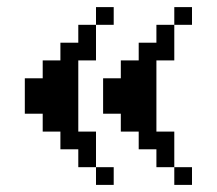

<svg xmlns="http://www.w3.org/2000/svg" viewBox="-20 -520 610 540"><path d="M299.8 -49.8V0H250V-49.8H200.2V-100.1H149.9V-149.9H100.1V-200.2H49.8V-299.8H100.1V-350.1H149.9V-399.9H200.2V-450.2H250V-500H299.8V-450.2H250V-350.1H200.2V-149.9H250V-49.8ZM520 -49.8V0H470.2V-49.8H419.9V-100.1H370.1V-149.9H319.8V-200.2H270V-299.8H319.8V-350.1H370.1V-399.9H419.9V-450.2H470.2V-500H520V-450.2H470.2V-350.1H419.9V-149.9H470.2V-49.8Z"/></svg>

Font: Redaction 50
Style: Bold
Weight: 700
Designer: Jeremy Mickel / Forest Young
Foundry: MCKL
Version: Version 2.001;hotconv 1.0.113;makeotfexe 2.5.65598 DEVELOPME